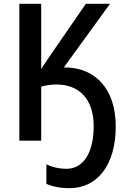

<svg xmlns="http://www.w3.org/2000/svg" viewBox="-20 -734 668 1002"><path d="M554 -714H428L261 -472C239 -441 216 -405 195 -374V-714H81V0H195V-282C220 -289 248 -293 276 -293C388 -293 469 -222 469 -75C469 58 418 147 327 147C289 147 256 139 222 124V226C256 240 294 248 344 248C486 248 584 129 584 -74C584 -273 475 -377 329 -382H313Z"/></svg>

Font: Noto Sans UI SemiCondensed Medium
Style: Regular
Weight: 500
Width: 4
Designer: Monotype Design Team
Foundry: Monotype Imaging Inc.
Version: Version 1.901